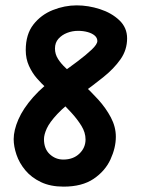

<svg xmlns="http://www.w3.org/2000/svg" viewBox="-20 -695 532 716"><path d="M216 -100Q253 -100 276 -122Q299 -144 299 -175Q299 -201 283.5 -226Q268 -251 245.5 -275.5Q223 -300 201 -321L178 -343Q168 -353 151.5 -368Q135 -383 117.5 -403Q100 -423 88 -449.5Q76 -476 76 -508Q76 -567 104.5 -603.5Q133 -640 177 -657.5Q221 -675 266 -675Q309 -675 352.5 -661Q396 -647 425 -619.5Q454 -592 454 -552Q454 -509 429.5 -474Q405 -439 365 -407Q325 -375 278 -341Q223 -301 194 -270Q165 -239 154.5 -216Q144 -193 144 -176Q144 -140 165.5 -120Q187 -100 216 -100ZM217 1Q168 1 132.5 -16Q97 -33 74.5 -60Q52 -87 41.5 -118Q31 -149 31 -176Q31 -209 48.5 -249.5Q66 -290 104 -333Q142 -376 203 -418Q237 -442 269 -466Q301 -490 322 -510Q343 -530 343 -542Q343 -554 333 -562.5Q323 -571 306.5 -575.5Q290 -580 271 -580Q250 -580 230.5 -572.5Q211 -565 198 -550.5Q185 -536 185 -514Q185 -493 196.5 -475Q208 -457 225 -441.5Q242 -426 258 -410L287 -383Q318 -355 346.5 -323.5Q375 -292 393.5 -257Q412 -222 412 -185Q412 -144 392 -100.5Q372 -57 329 -28Q286 1 217 1Z"/></svg>

Font: Edu SA Beginner
Style: Bold
Weight: 700
Version: Version 1.003